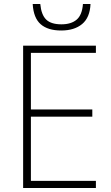

<svg xmlns="http://www.w3.org/2000/svg" viewBox="-20 -943 559 963"><path d="M461 0H96V-714H461V-678H135V-394H443V-358H135V-36H461ZM434 -923Q431 -855 392 -822.5Q353 -790 287 -790Q220 -790 184 -821.5Q148 -853 144 -923H182Q187 -869 211.5 -845Q236 -821 288 -821Q337 -821 364.5 -844.5Q392 -868 396 -923Z"/></svg>

Font: Noto Sans Disp ExtLt
Style: Regular
Weight: 200
Designer: Monotype Design Team
Foundry: Monotype Imaging Inc.
Version: Version 2.000;GOOG;noto-source:20170915:90ef993387c0